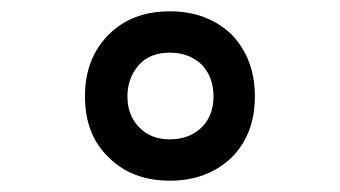

<svg xmlns="http://www.w3.org/2000/svg" viewBox="-20 -712 600 339"><path d="M280 -393Q346 -393 389 -434Q430 -475 430 -542Q430 -608 389 -651Q346 -692 280 -692Q213 -692 172 -651Q130 -609 130 -542Q130 -474 172 -434Q213 -393 280 -393ZM280 -466Q246 -466 226 -487Q205 -508 205 -542Q205 -574 225 -597Q244 -619 280 -619Q314 -619 336 -598Q357 -576 357 -542Q357 -508 336 -487Q314 -466 280 -466Z"/></svg>

Font: Online Auction - Bold
Style: Bold
Weight: 500
Designer: Mohamed Mostafa, the designer of Online Auction
Foundry: Kief Type Foundry
Version: ""